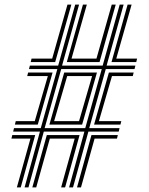

<svg xmlns="http://www.w3.org/2000/svg" viewBox="-20 -820 650 840"><path d="M87.5 0 154.7 -244.2H37.6L41.3 -259.5H158.4L230.8 -517.8H106.8L110.7 -533.1H234.5L309 -800H326L251.5 -533.1H429.2L503.7 -800H520.9L446.4 -533.1H572.4L568.5 -517.8H442.7L370.4 -259.5H503L499.4 -244.2H366.7L299.4 0H282.2L349.2 -244.2H171.6L104.5 0ZM175.3 -259.5H353L425.2 -517.8H247.8ZM196 -274.8 260.9 -502.6H404.1L339.3 -274.8ZM216.8 -290H325.8L382.9 -487.3H274ZM114.4 -548.4 118 -563.6H208.3L275.2 -800H292.2L221.4 -548.4ZM45.2 -274.8 48.9 -290H132.1L189.3 -487.3H99.1L103 -502.6H210L145.2 -274.8ZM53.7 0 113.2 -213.7H30L33.7 -229H134L70.7 0ZM272.3 -548.4 342.9 -800H359.9L292.9 -563.6H402L468.9 -800H486.3L415.5 -548.4ZM121.4 0 184.7 -229H328.1L264.8 0H247.4L306.7 -213.7H198L138.4 0ZM467.8 -548.4 538.3 -800H555.8L488.7 -563.6H579.8L576.1 -548.4ZM391.5 -274.8 456.4 -502.6H564.8L560.9 -487.3H469.9L412.7 -290H510.7L506.9 -274.8ZM316.9 0 380.1 -229H495.5L491.7 -213.7H393.8L334.3 0Z"/></svg>

Font: Big Shoulders Inline Text SC Thin
Style: Regular
Weight: 100
Designer: Patric King
Foundry: XO Type Co
Version: Version 2.002